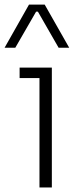

<svg xmlns="http://www.w3.org/2000/svg" viewBox="-42 -821 351 841"><path d="M24.9 -611.8H-22L85 -800.8H153.8L261.2 -611.8H214.8L124 -770H116.2ZM185.1 0H130.9V-479H43.9V-524.9H185.1Z"/></svg>

Font: Sora ExtraLight
Style: Regular
Weight: 200
Designer: Jonathan Barnbrook, Julián Moncada
Foundry: Barnbrook Fonts
Version: Version 2.000